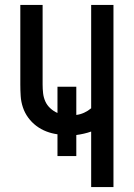

<svg xmlns="http://www.w3.org/2000/svg" viewBox="-20 -755 540 775"><path d="M348 0V-224Q334 -219 318.5 -215.5Q303 -212 288 -210V-125H212V-213Q189 -216 167 -224.5Q145 -233 126.5 -247Q108 -261 94 -280Q80 -299 72.5 -321.5Q65 -344 63.5 -367Q62 -390 62 -414V-735H152V-414Q152 -396 154 -378.5Q156 -361 163 -345.5Q170 -330 183 -318Q196 -306 212 -299V-405H288V-291Q304 -293 319.5 -300Q335 -307 348 -318V-735H438V0Z"/></svg>

Font: Iosevka Medium
Style: Regular
Weight: 500
Monospace: yes
Designer: Belleve Invis
Foundry: Belleve Invis
Version: Version 32.5.0; ttfautohint (v1.8.4)